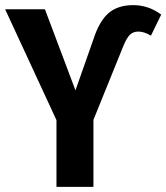

<svg xmlns="http://www.w3.org/2000/svg" viewBox="-26 -728 648 748"><path d="M194 -260 -6 -692H149L268 -376L338 -575Q361 -646 397 -677Q433 -708 493 -708Q553 -708 602 -671L562 -589Q536 -605 513 -605Q493 -605 480.5 -593Q468 -581 455 -550L338 -261V0H194Z"/></svg>

Font: Fira Sans Condensed SemiBold
Style: Regular
Weight: 600
Width: 3
Designer: bBox Type GmbH & Carrois Corporate GbR & Edenspiekermann AG
Foundry: bBox Type GmbH & Carrois Corporate GbR & Edenspiekermann AG
Version: Version 4.301